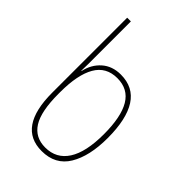

<svg xmlns="http://www.w3.org/2000/svg" viewBox="-227 -852 955 955"><g transform="rotate(45 250.0 -375.0)"><path d="M253 10Q85 10 85 -233V-760H111V-503Q111 -483 111 -457Q111 -431 110 -412H112Q124 -468 163.5 -503Q203 -538 263 -538Q352 -538 396 -469.5Q440 -401 440 -268Q440 -141 394.5 -65.5Q349 10 253 10ZM253 -15Q331 -15 372 -79Q413 -143 413 -268Q413 -390 376.5 -451.5Q340 -513 263 -513Q185 -513 148 -449Q111 -385 111 -263V-251Q111 -127 146.5 -71Q182 -15 253 -15Z"/></g></svg>

Font: Noto Sans Mono ExtraCondensed Thin
Style: Regular
Weight: 100
Width: 2
Designer: Monotype Design Team
Foundry: Monotype Imaging Inc.
Version: Version 2.014; ttfautohint (v1.8.4.7-5d5b)